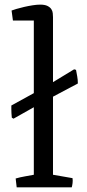

<svg xmlns="http://www.w3.org/2000/svg" viewBox="-20 -806 373 826"><path d="M47.4 -38.1Q65.9 -43.5 86.7 -47.1Q107.4 -50.8 125.5 -54.2V-344.7L38.1 -295.4L30.8 -299.8Q29.8 -309.6 29.3 -319.1Q28.8 -328.6 28.8 -335.9V-352.1L125.5 -405.3V-717.8H35.6L29.8 -760.7Q36.1 -763.2 50.8 -767.6Q65.4 -772 83.5 -776.1Q101.6 -780.3 120.1 -783.2Q138.7 -786.1 152.3 -786.1Q172.9 -786.1 184.1 -780.5Q195.3 -774.9 200.7 -766.8Q206.1 -758.8 207 -749.3Q208 -739.7 208 -732.4V-452.6L298.8 -507.8L307.1 -505.4Q309.6 -490.7 312.3 -476.8Q314.9 -462.9 314.9 -446.8L208 -390.1V-54.2L292 -39.6Q293.5 -28.8 292.2 -18.6Q291 -8.3 288.6 0H51.8Z"/></svg>

Font: Fjord
Style: One
Weight: 400
Designer: Viktoriya Grabowska
Foundry: Viktoriya Grabowska
Version: Version 1.002